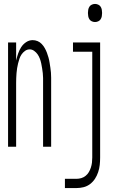

<svg xmlns="http://www.w3.org/2000/svg" viewBox="-20 -746 590 976"><path d="M21 0V-530H62V-438Q66 -456 72 -473.5Q78 -491 87.5 -506Q97 -521 112.5 -531.5Q128 -542 146 -542Q159 -542 171 -537Q183 -532 192 -522.5Q201 -513 207.5 -501.5Q214 -490 218.5 -478Q223 -466 226.5 -453.5Q230 -441 232 -428Q234 -415 236 -402.5Q238 -390 239 -377Q240 -364 240 -351Q240 -338 240 -325V0H199V-325Q199 -337 199 -349.5Q199 -362 197.5 -374.5Q196 -387 194 -399.5Q192 -412 189.5 -424Q187 -436 182.5 -448Q178 -460 171 -470Q164 -480 153.5 -487.5Q143 -495 131 -495Q118 -495 107.5 -487.5Q97 -480 90 -470Q83 -460 79 -448Q75 -436 72 -424Q69 -412 67 -399.5Q65 -387 64 -374.5Q63 -362 62.5 -349.5Q62 -337 62 -325V0ZM463 -634Q455 -634 447 -637.5Q439 -641 434.5 -648Q430 -655 428.5 -663.5Q427 -672 427 -680Q427 -688 428.5 -696.5Q430 -705 434.5 -712Q439 -719 447 -722.5Q455 -726 463 -726Q471 -726 479 -722.5Q487 -719 491.5 -712Q496 -705 497.5 -696.5Q499 -688 499 -680Q499 -672 497.5 -663.5Q496 -655 491.5 -648Q487 -641 479 -637.5Q471 -634 463 -634ZM310 210V163H368Q381 163 393 159.5Q405 156 415 148Q425 140 431.5 129Q438 118 442 105.5Q446 93 447.5 80.5Q449 68 449 55V-483H351V-530H489V55Q489 74 487 92.5Q485 111 479 129Q473 147 463 162.5Q453 178 438 189.5Q423 201 405 205.5Q387 210 368 210Z"/></svg>

Font: Lode Dark Term
Style: Regular
Weight: 400
Monospace: yes
Designer: Belleve Invis
Foundry: Belleve Invis
Version: Version 29.2.0